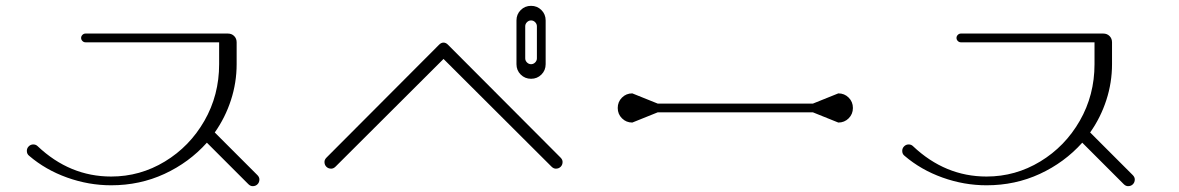

<svg xmlns="http://www.w3.org/2000/svg" viewBox="-20 -750 4040 658"><path d="M80 -216Q72 -222 72 -233Q72 -242 78.5 -248.5Q85 -255 94 -255Q103 -255 109 -249Q219 -145 361 -145Q460 -145 545 -196.5Q630 -248 680.5 -336Q731 -424 731 -530V-605H273Q267 -605 262.5 -609.5Q258 -614 258 -620Q258 -626 262.5 -630.5Q267 -635 273 -635H761Q774 -635 782.5 -626.5Q791 -618 791 -605V-530Q791 -467 771.5 -407Q752 -347 716 -296L862 -150Q869 -143 869 -135Q869 -125 862.5 -118.5Q856 -112 846 -112Q838 -112 831 -119L689 -261Q628 -193 543.5 -154Q459 -115 361 -115Q284 -115 210 -141.5Q136 -168 80 -216Z M1092 -195Q1092 -203 1099 -210L1485 -597Q1492 -604 1500 -604Q1508 -604 1515 -597L1901 -210Q1908 -203 1908 -195Q1908 -185 1901.5 -178.5Q1895 -172 1885 -172Q1877 -172 1870 -179L1500 -548L1130 -179Q1123 -172 1115 -172Q1105 -172 1098.5 -178.5Q1092 -185 1092 -195ZM1750 -530V-680Q1750 -701 1764.5 -715.5Q1779 -730 1800 -730Q1821 -730 1835.5 -715.5Q1850 -701 1850 -680V-530Q1850 -509 1835.5 -494.5Q1821 -480 1800 -480Q1779 -480 1764.5 -494.5Q1750 -509 1750 -530ZM1820 -550V-660Q1820 -668 1814 -674Q1808 -680 1800 -680Q1792 -680 1786 -674Q1780 -668 1780 -660V-550Q1780 -542 1786 -536Q1792 -530 1800 -530Q1808 -530 1814 -536Q1820 -542 1820 -550Z M2097 -380Q2097 -401 2111.5 -415.5Q2126 -430 2147 -430L2234 -395H2766L2853 -430Q2874 -430 2888.5 -415.5Q2903 -401 2903 -380Q2903 -359 2888.5 -344.5Q2874 -330 2853 -330L2766 -365H2234L2147 -330Q2126 -330 2111.5 -344.5Q2097 -359 2097 -380Z M3080 -216Q3072 -222 3072 -233Q3072 -242 3078.5 -248.5Q3085 -255 3094 -255Q3103 -255 3109 -249Q3219 -145 3361 -145Q3460 -145 3545 -196.5Q3630 -248 3680.5 -336Q3731 -424 3731 -530V-605H3273Q3267 -605 3262.5 -609.5Q3258 -614 3258 -620Q3258 -626 3262.5 -630.5Q3267 -635 3273 -635H3761Q3774 -635 3782.5 -626.5Q3791 -618 3791 -605V-530Q3791 -467 3771.5 -407Q3752 -347 3716 -296L3862 -150Q3869 -143 3869 -135Q3869 -125 3862.5 -118.5Q3856 -112 3846 -112Q3838 -112 3831 -119L3689 -261Q3628 -193 3543.5 -154Q3459 -115 3361 -115Q3284 -115 3210 -141.5Q3136 -168 3080 -216Z"/></svg>

Font: GL-CurulMinamoto Light
Style: Regular
Weight: 300
Designer: Eunice (kana); Ryoko NISHIZUKA 西塚涼子 (ideographs); Frank Grießhammer (Latin, Greek & Cyrillic); Wenlong ZHANG
Foundry: Gutenberg Labo; Adobe
Version: Version 1.002